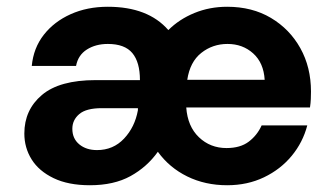

<svg xmlns="http://www.w3.org/2000/svg" viewBox="-20 -536 984 568"><path d="M246 12Q182 12 138.5 -9Q95 -30 73.5 -64.5Q52 -99 52 -141Q52 -211 104 -255Q156 -299 263 -299H394Q394 -352 371.5 -379Q349 -406 299 -406Q263 -406 237 -389.5Q211 -373 205 -341H74Q79 -394 109.5 -433Q140 -472 189 -494Q238 -516 299 -516Q418 -516 478 -447Q510 -479 555 -497.5Q600 -516 652 -516Q726 -516 781.5 -483Q837 -450 868.5 -393.5Q900 -337 900 -265Q900 -255 899.5 -243Q899 -231 897 -218H531Q535 -162 568.5 -130Q602 -98 650 -98Q691 -98 716 -117Q741 -136 754 -165H889Q876 -115 843 -75Q810 -35 761 -11.5Q712 12 652 12Q587 12 534 -14Q481 -40 447 -87Q415 -42 366 -15Q317 12 246 12ZM534 -300H763Q760 -350 729 -378Q698 -406 653 -406Q609 -406 575.5 -379.5Q542 -353 534 -300ZM267 -92Q315 -92 347 -126Q379 -160 388 -210V-216H281Q235 -216 214.5 -198.5Q194 -181 194 -155Q194 -126 214.5 -109Q235 -92 267 -92Z"/></svg>

Font: DM Sans
Style: Bold
Weight: 700
Designer: Colophon Foundry, Jonny Pinhorn
Foundry: Colophon Foundry
Version: Version 4.004; ttfautohint (v1.8.4.7-5d5b)